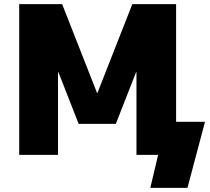

<svg xmlns="http://www.w3.org/2000/svg" viewBox="-20 -750 1016 930"><path d="M641 -400H639L541 -150H361L263 -400H261V0H73V-730H281L450 -300H452L621 -730H833V-160H973L888 160H708L746 0H641Z"/></svg>

Font: Mplus 1p Black
Style: Regular
Weight: 900
Version: Version 1.061